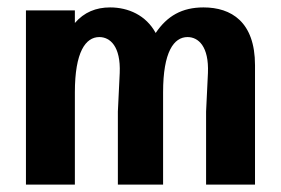

<svg xmlns="http://www.w3.org/2000/svg" viewBox="-20 -498 758 518"><path d="M50 0H182V-249C182 -358 211 -398 248 -398C277 -398 306 -373 303 -301L298 -197V0H420V-249C420 -358 449 -398 486 -398C515 -398 544 -373 541 -301L536 -197V0H668V-322C668 -439 604 -478 529 -478C471 -478 431 -455 400 -409C374 -457 326 -478 277 -478C239 -478 207 -465 182 -436V-470H50Z"/></svg>

Font: Tanklager Original
Style: Regular
Weight: 400
Designer: Ariel Martín Pérez
Foundry: Tunera Type Foundry
Version: Version 1.000;Glyphs 3.3 (3310)